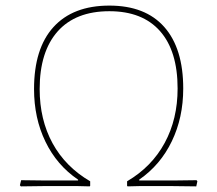

<svg xmlns="http://www.w3.org/2000/svg" viewBox="-20 -662 773 683"><path d="M369.1 -642.1Q497.1 -642.1 564.5 -565.9Q631.8 -489.7 631.8 -347.2Q631.8 -243.7 591.3 -159.7Q550.8 -75.2 475.1 -22.9V-20H601.1L679.2 -21L682.1 -17.1L678.2 1L596.2 0H474.1L434.1 1L432.1 -1V-17.1Q520 -68.8 565.9 -153.8Q611.8 -238.3 611.8 -347.2Q611.8 -480.5 549.3 -551.3Q486.8 -622.1 369.1 -622.1Q249 -622.1 185.1 -550.3Q121.1 -478 121.1 -345.2Q121.1 -236.3 167 -152.3Q212.9 -68.4 300.8 -17.1V-1L298.8 1L258.8 0H131.8L54.2 1L50.8 -2.9L55.2 -21L137.2 -20H257.8V-22.9Q182.1 -74.2 141.6 -158.2Q101.1 -241.7 101.1 -345.2Q101.1 -489.3 169.9 -565.4Q239.3 -642.1 369.1 -642.1Z"/></svg>

Font: Datalegreya
Style: Thin
Weight: 250
Designer: Figs Lab
Foundry: Figs Lab
Version: Version 1.002;PS 001.002;hotconv 1.0.70;makeotf.lib2.5.58329